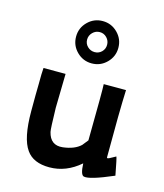

<svg xmlns="http://www.w3.org/2000/svg" viewBox="-101 -720 691 807"><g transform="rotate(15 245.0 -316.5)"><path d="M312 -616Q339 -589 339 -551Q339 -513 312 -486Q285 -459 247 -459Q209 -459 182 -486Q155 -513 155 -551Q155 -589 182 -616Q209 -643 247 -643Q285 -643 312 -616ZM277.5 -520.5Q290 -533 290 -551Q290 -569 277.5 -582Q265 -595 247 -595Q229 -595 216 -582Q203 -569 203 -551Q203 -533 216 -520.5Q229 -508 247 -508Q265 -508 277.5 -520.5ZM466 -29Q364 15 339 9Q324 6 322 -44Q261 9 188 9Q118 9 88 -34Q54 -81 54 -199Q54 -280 55 -315Q55 -368 57 -388H153Q150 -259 150 -240Q152 -149 155 -136Q168 -81 221 -87Q272 -93 298 -118Q303 -124 318 -143Q321 -367 319 -388H416Q412 -296 412 -93Q414 -91 415 -91Q419 -91 433.5 -99.5Q448 -108 449 -108Q452 -104 466 -29Z"/></g></svg>

Font: GFS Neohellenic Rg
Style: Bold
Weight: 700
Designer: Designed by Takis Katsoulidis and George D. Matthiopoulos.
Foundry: Designed by Takis Katsoulidis and George D. Matthiopoulos.
Version: Version 1.0